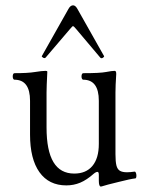

<svg xmlns="http://www.w3.org/2000/svg" viewBox="-20 -685 547 721"><path d="M351.1 -6.3V-27.8Q351.1 -39.6 346.2 -39.6Q340.3 -39.6 331.5 -32.2Q305.7 -9.3 281.2 1Q256.8 11.2 229 11.2Q163.6 11.2 128.2 -38.3Q92.8 -87.9 92.8 -179.7V-306.6Q92.8 -385.7 34.2 -385.7Q31.2 -385.7 29.5 -389.4Q27.8 -393.1 27.8 -397.9Q27.8 -403.3 29.5 -406.7Q31.2 -410.2 34.2 -410.2Q85 -410.2 111.3 -414.6Q137.7 -418.9 151.4 -418.9Q157.7 -418.9 157.7 -415.5Q154.8 -358.4 154.8 -337.9V-206.5Q154.8 -119.1 180.7 -76.2Q206.5 -33.2 258.8 -33.2Q303.2 -33.2 327.1 -62Q351.1 -90.8 351.1 -144.5V-306.6Q351.1 -385.7 292.5 -385.7Q289.6 -385.7 287.8 -389.4Q286.1 -393.1 286.1 -397.9Q286.1 -403.3 287.8 -406.7Q289.6 -410.2 292.5 -410.2Q355.5 -410.2 377.9 -414.6Q400.4 -418.9 410.2 -418.9Q413.6 -418.9 415 -416.3Q416.5 -413.6 416.5 -407.2Q413.6 -362.8 413.6 -337.9V-106Q413.6 -78.1 417.2 -63.7Q420.9 -49.3 430.2 -43.7Q439.5 -38.1 457 -38.1Q468.8 -38.1 484.9 -40.5Q488.3 -41 490.2 -36.4Q492.2 -31.7 492.2 -25.4Q492.2 -21 491.2 -18.1Q490.2 -15.1 488.3 -15.1Q470.2 -13.2 426.3 -2Q377.4 9.8 363.3 14.6Q360.4 15.6 358.9 15.6Q351.1 15.6 351.1 -6.3ZM147 -466.8Q144.5 -466.8 142.1 -468.3Q135.7 -471.7 137.2 -474.6L237.3 -651.9Q244.6 -665 254.4 -665Q263.2 -665 270.5 -651.9L370.6 -474.6Q371.1 -474.1 371.1 -473.1Q371.1 -471.7 366.7 -468.3Q363.8 -466.3 361.3 -466.3Q358.9 -466.3 356.4 -468.8L266.6 -575.2Q257.3 -586.9 253.9 -586.9Q252 -586.9 242.2 -575.2L151.4 -468.8Q149.4 -466.8 147 -466.8Z"/></svg>

Font: JuniusX Light
Style: Regular
Weight: 300
Designer: Peter S. Baker
Foundry: Briery Creek Software
Version: Version 1.008